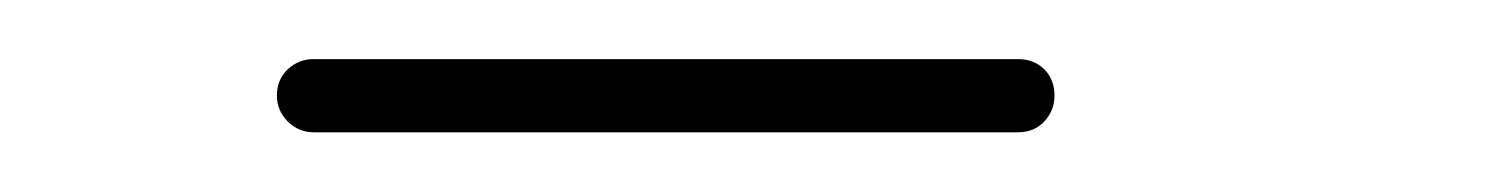

<svg xmlns="http://www.w3.org/2000/svg" viewBox="-20 -653 496 64"><path d="M331.5 -621.1Q331.5 -616.2 328.1 -612.5Q324.7 -608.9 319.3 -608.9H84.5Q79.6 -608.9 75.9 -612.5Q72.3 -616.2 72.3 -621.1Q72.3 -626.5 75.9 -629.9Q79.6 -633.3 84.5 -633.3H319.3Q324.7 -633.3 328.1 -629.9Q331.5 -626.5 331.5 -621.1Z"/></svg>

Font: Velvelyne Light
Style: Regular
Weight: 200
Designer: Manon Van der Borght et Mariel Nils
Foundry: Velvetyne
Version: Version 1.070